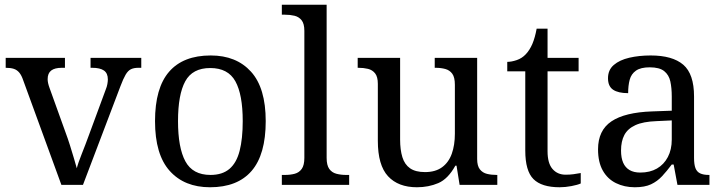

<svg xmlns="http://www.w3.org/2000/svg" viewBox="-20 -780 3056 810"><path d="M78 -441Q71 -462 61.5 -473.5Q52 -485 38.5 -489.5Q25 -494 4 -494V-536H254V-494H241Q211 -494 196 -482.5Q181 -471 181 -446Q181 -438 183 -429Q185 -420 189 -409L257 -220Q266 -196 275 -167.5Q284 -139 291.5 -113.5Q299 -88 304 -70Q309 -91 325 -131Q341 -171 354 -207L426 -402Q431 -414 433 -425.5Q435 -437 435 -445Q435 -471 418.5 -482.5Q402 -494 369 -494H362V-536H576V-494H564Q545 -494 532.5 -488Q520 -482 510 -465Q500 -448 488 -416L330 0H239Z M866 10Q758 10 696 -59Q634 -128 634 -269Q634 -409 693.5 -477.5Q753 -546 869 -546Q977 -546 1039 -477.5Q1101 -409 1101 -269Q1101 -128 1041.5 -59Q982 10 866 10ZM868 -42Q918 -42 948 -67.5Q978 -93 991 -144Q1004 -195 1004 -269Q1004 -381 973 -437Q942 -493 867 -493Q792 -493 761.5 -437Q731 -381 731 -269Q731 -157 762 -99.5Q793 -42 868 -42Z M1169 0V-42H1182Q1205 -42 1223.5 -47Q1242 -52 1253 -67.5Q1264 -83 1264 -114V-650Q1264 -680 1252.5 -694.5Q1241 -709 1222.5 -713.5Q1204 -718 1182 -718H1169V-760H1358V-114Q1358 -83 1369 -67.5Q1380 -52 1399 -47Q1418 -42 1440 -42H1453V0Z M1739 10Q1660 10 1617 -36.5Q1574 -83 1574 -186V-426Q1574 -456 1562.5 -470.5Q1551 -485 1532.5 -489.5Q1514 -494 1492 -494H1489V-536H1668V-191Q1668 -148 1677.5 -117Q1687 -86 1710 -70Q1733 -54 1773 -54Q1817 -54 1845 -74.5Q1873 -95 1886 -131.5Q1899 -168 1899 -216V-422Q1899 -454 1888 -469Q1877 -484 1858.5 -489Q1840 -494 1817 -494H1814V-536H1993V-109Q1993 -80 2004.5 -65.5Q2016 -51 2034.5 -46.5Q2053 -42 2075 -42H2078V0H1919L1906 -81H1901Q1870 -25 1829 -7.5Q1788 10 1739 10Z M2341 10Q2265 10 2230.5 -24.5Q2196 -59 2196 -145V-479H2120V-519Q2138 -519 2160 -526.5Q2182 -534 2198 -551Q2215 -569 2226 -595Q2237 -621 2244 -659H2290V-536H2421V-479H2290V-142Q2290 -91 2311 -67Q2332 -43 2366 -43Q2384 -43 2399 -45Q2414 -47 2430 -50V-6Q2417 0 2391 5Q2365 10 2341 10Z M2658 10Q2614 10 2578.5 -7.5Q2543 -25 2523 -60.5Q2503 -96 2503 -150Q2503 -230 2559.5 -268Q2616 -306 2731 -310L2814 -313V-373Q2814 -409 2808 -436.5Q2802 -464 2782 -480Q2762 -496 2721 -496Q2683 -496 2663 -482Q2643 -468 2636.5 -443.5Q2630 -419 2630 -387Q2588 -387 2566.5 -401.5Q2545 -416 2545 -450Q2545 -485 2569.5 -506Q2594 -527 2635 -536.5Q2676 -546 2725 -546Q2817 -546 2862.5 -507Q2908 -468 2908 -373V-114Q2908 -86 2914 -70.5Q2920 -55 2934 -48.5Q2948 -42 2970 -42H2973V0H2838L2822 -86H2814Q2793 -58 2773 -36.5Q2753 -15 2726.5 -2.5Q2700 10 2658 10ZM2681 -52Q2722 -52 2751.5 -69Q2781 -86 2797.5 -117.5Q2814 -149 2814 -191V-272L2750 -269Q2693 -267 2660.5 -252Q2628 -237 2614 -210.5Q2600 -184 2600 -145Q2600 -114 2609 -93.5Q2618 -73 2636 -62.5Q2654 -52 2681 -52Z"/></svg>

Font: Noto Serif Sinhala
Style: Regular
Weight: 400
Designer: Jelle Bosma - Monotype Design Team
Foundry: Monotype Imaging Inc.
Version: Version 2.006